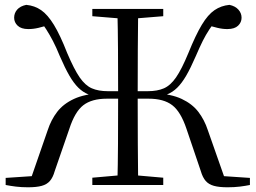

<svg xmlns="http://www.w3.org/2000/svg" viewBox="-20 -765 1057 794"><path d="M361.8 0V-30.1L497.9 -42.1H518.4L655.1 -30.1V0ZM361.8 -698V-728H655.1V-698L518.4 -686.9H497.9ZM465.3 0Q467.5 -83.6 468 -171.4Q468.5 -259.1 468.5 -361.1V-377.4Q468.5 -473.3 468 -559.2Q467.5 -645 465.3 -728H551.4Q550.4 -646 549.9 -560.4Q549.4 -474.7 549.4 -377.4V-361.1Q549.4 -260.3 549.9 -172.2Q550.4 -84.1 551.4 0ZM810.4 -57.5 751.3 -231.8Q727.6 -302.9 692.4 -329.9Q657.3 -356.9 594.6 -356.9H507.5V-387.9H591.4Q630.5 -387.9 657.6 -399.7Q684.8 -411.4 708 -444.9Q731.3 -478.5 759 -545.6Q789.1 -620.1 814.4 -662.2Q839.7 -704.4 867.1 -723Q894.4 -741.7 928.9 -744.9Q952.9 -739.8 965.9 -725.2Q979 -710.6 979 -691.7Q979 -672.5 964.6 -658.8Q950.2 -645 920.9 -644.8Q901.4 -644.5 879 -649.9Q856.5 -655.3 827.4 -664.4L879.6 -689.5Q860.4 -665.3 845.8 -643.3Q831.3 -621.3 818.4 -595.7Q805.6 -570 789.9 -533.3Q768.3 -483.5 750 -452Q731.6 -420.6 712.7 -402.1Q693.8 -383.6 671 -374.5Q648.2 -365.5 616.8 -360.1L618.8 -379.7Q688.1 -376.3 731.4 -355.9Q774.8 -335.5 800.1 -302.6Q825.4 -269.6 839.4 -226.8L912.4 -19.1L873.4 -38.7L1013.5 -29.3V0Q994.7 3.8 971.7 6.7Q948.8 9.5 920.9 9.5Q885.9 9.5 864.5 3.5Q843.1 -2.4 830.6 -16.8Q818 -31.3 810.4 -57.5ZM206.3 -57.5Q198.9 -31 186.3 -16.6Q173.8 -2.2 152.4 3.6Q131 9.5 95.8 9.5Q68.9 9.5 46 6.7Q23 3.8 3.4 0V-29.3L144.3 -38.7L105.3 -19.1L177.3 -226.8Q191.3 -269.6 216.6 -302.6Q241.9 -335.5 285.8 -355.9Q329.8 -376.3 398.4 -379.7L399.1 -360.1Q368.7 -365.5 345.9 -374.5Q323.1 -383.6 304.2 -402.1Q285.3 -420.6 267 -452Q248.8 -483.5 227.2 -533.3Q212.3 -570 198.8 -595.7Q185.4 -621.3 171.4 -643.3Q157.5 -665.3 138.3 -689.5L188.5 -664.4Q162.2 -655.3 139.4 -649.9Q116.7 -644.5 96.2 -644.8Q67.5 -645 53 -658.8Q38.5 -672.5 38.5 -691.7Q38.5 -710.8 51 -725.3Q63.6 -739.8 88.6 -744.9Q123.3 -741.7 150.2 -723Q177.2 -704.4 203 -662.2Q228.8 -620.1 257.9 -545.6Q286.4 -478.5 309.5 -444.9Q332.7 -411.4 359.9 -399.7Q387.1 -387.9 425.5 -387.9H510V-356.9H422.1Q359.6 -356.9 324.6 -329.9Q289.6 -302.9 266.6 -231.8Z"/></svg>

Font: Source Han Serif JP VF
Style: Regular
Weight: 250
Designer: Ryoko NISHIZUKA 西塚涼子 (kana & ideographs); Frank Grießhammer (Latin, Greek & Cyrillic); Wenlong ZHANG 张文龙 (bopomofo); San
Foundry: Adobe
Version: Version 2.001;hotconv 1.1.0;makeotfexe 2.6.0